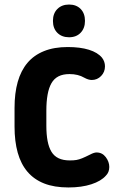

<svg xmlns="http://www.w3.org/2000/svg" viewBox="-20 -814 501 845"><path d="M184 -327Q184 -367 189.5 -397.5Q195 -428 206.5 -448Q218 -468 237.5 -478Q257 -488 286 -488Q324 -488 351 -472Q369 -462 384 -462Q408 -462 425 -479.5Q442 -497 442 -522Q442 -543 429 -560Q410 -583 371.5 -595Q333 -607 278 -607Q218 -607 173.5 -589Q129 -571 100.5 -537Q72 -503 58 -453.5Q44 -404 44 -339V-257Q44 -192 58 -142Q72 -92 101 -58Q130 -24 174.5 -6.5Q219 11 281 11Q339 11 382 -3Q425 -17 446 -41Q461 -56 461 -79Q461 -102 445.5 -122.5Q430 -143 405 -143Q394 -143 377 -134Q355 -123 341.5 -117.5Q328 -112 316.5 -110Q305 -108 287 -108Q258 -108 238 -117.5Q218 -127 206.5 -146Q195 -165 189.5 -193.5Q184 -222 184 -261ZM284 -794Q252 -794 232.5 -774.5Q213 -755 213 -722Q213 -689 232.5 -669.5Q252 -650 284 -650Q316 -650 335 -670Q354 -690 354 -722Q354 -755 335 -774.5Q316 -794 284 -794Z"/></svg>

Font: Beiruti ExtraBold
Style: Regular
Weight: 800
Designer: Arlette Boutros
Foundry: Boutros
Version: Version 1.41